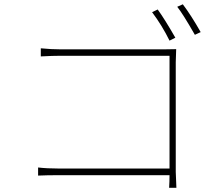

<svg xmlns="http://www.w3.org/2000/svg" viewBox="-20 -860 1040 903"><path d="M804.7 -682.6 777.3 -668.9Q742.2 -740.2 695.3 -802.7L721.7 -815.4Q754.9 -769.5 804.7 -682.6ZM806.6 -567.4V-51.8L809.6 23.4H775.4Q777.3 -5.9 777.3 -36.1H256.8Q202.1 -36.1 159.2 -34.2V-72.3Q201.2 -67.4 255.9 -67.4H777.3V-597.7H267.6Q227.5 -597.7 171.9 -594.7V-632.8Q220.7 -627.9 266.6 -627.9H748Q785.2 -627.9 808.6 -628.9Q806.6 -585.9 806.6 -567.4ZM813.5 -828.1 839.8 -839.8Q878.9 -788.1 923.8 -709L896.5 -696.3Q838.9 -796.9 813.5 -828.1Z"/></svg>

Font: Gen Shin Gothic ExtraLight
Style: Regular
Weight: 100
Designer: [Source Han Sans]
Ryoko NISHIZUKA  (kana & ideographs); Paul D. Hunt (Latin, Greek & Cyrillic); Wenlong ZHANG  (bopomofo
Version: Version 1.002.20150607